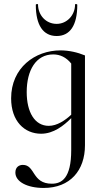

<svg xmlns="http://www.w3.org/2000/svg" viewBox="-20 -648 507 949"><path d="M260 -470C327 -470 362 -524 362 -624C362 -629 351 -629 351 -626C351 -573 311 -530 260 -530C207 -530 168 -573 168 -626C168 -629 157 -629 157 -624C157 -524 193 -470 260 -470ZM279 -399C153 -399 35 -313 35 -162C35 -49 101 13 183 13C245 13 295 -27 332 -64V94C332 233 285 260 236 260C137 260 155 167 93 167C75 167 56 177 56 205C56 250 114 281 196 281C327 281 400 194 400 70V-374C364 -389 321 -399 279 -399ZM221 -26C152 -26 112 -93 112 -193C112 -301 158 -379 243 -379C277 -379 307 -365 332 -334V-81C302 -53 262 -26 221 -26Z"/></svg>

Font: Cormorant Infant Book
Style: Regular
Weight: 500
Designer: Christian Thalmann (Catharsis Fonts)
Version: Version 1.000;PS 002.000;hotconv 1.0.88;makeotf.lib2.5.64775